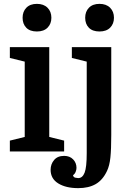

<svg xmlns="http://www.w3.org/2000/svg" viewBox="-20 -784 671 994"><path d="M108 -465 31 -484V-540H235V-75L312 -56V0H31V-56L108 -75ZM97 -692Q97 -724 116.5 -744Q136 -764 171 -764Q206 -764 226 -744Q246 -724 246 -692Q246 -661 226.5 -641Q207 -621 171 -621Q135 -621 116 -640.5Q97 -660 97 -692ZM556 -540V-85Q556 -11 551.5 31.5Q547 74 534 101Q512 148 475.5 169Q439 190 385 190Q321 190 281.5 165.5Q242 141 242 95Q242 66 260 44.5Q278 23 312 23Q341 23 358.5 41Q376 59 376 85Q376 95 371.5 106Q367 117 358 123Q360 134 370.5 136Q381 138 385 138Q407 138 418 110Q429 82 429 9V-465L352 -484V-540ZM421 -692Q421 -724 440.5 -744Q460 -764 495 -764Q530 -764 550 -744Q570 -724 570 -692Q570 -661 550.5 -641Q531 -621 495 -621Q459 -621 440 -640.5Q421 -660 421 -692Z"/></svg>

Font: Domine
Style: Bold
Weight: 700
Designer: Pablo Impallari, Rodrigo Fuenzalida, Brenda Gallo
Foundry: Pablo Impallari, Rodrigo Fuenzalida, Brenda Gallo
Version: Version 2.000